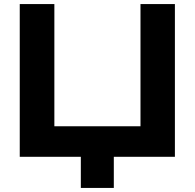

<svg xmlns="http://www.w3.org/2000/svg" viewBox="-20 -770 956 943"><path d="M377 153V-81H539V153ZM747 -150 670 -73V-750H839V0H77V-750H247V-73L170 -150Z"/></svg>

Font: Unbounded Medium
Style: Regular
Weight: 500
Designer: Luke Prowse, Jean-Baptiste Morizot, Fátima Lázaro, Florian Runge
Foundry: NaN
Version: Version 1.700